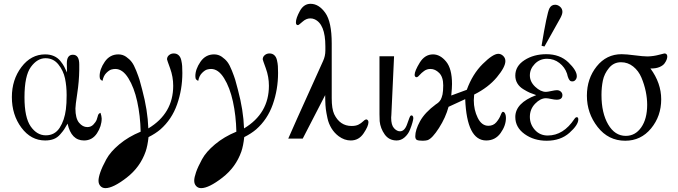

<svg xmlns="http://www.w3.org/2000/svg" viewBox="-20 -724 3544 1003"><path d="M42 -216.8Q42 -307.6 92 -373.8Q142.1 -439.9 215.8 -439.9Q241.7 -439.9 262 -430.9Q282.2 -421.9 295.7 -405Q309.1 -388.2 315.4 -376Q321.8 -363.8 330.1 -345.2Q329.1 -364.3 329.1 -393.1Q329.1 -438 360.8 -438Q394 -438 394 -387.2V-357.9Q393.1 -297.9 383.5 -235.4Q374 -172.9 374 -157.2Q374 -105.5 393.1 -82.8Q412.1 -60.1 436 -60.1Q455.1 -60.1 467.5 -73Q480 -85.9 484.9 -98.1Q487.8 -105 490 -114.5Q492.2 -124 495.1 -127.9Q498 -131.8 504.9 -134.8Q510.7 -117.7 511.2 -105Q511.2 -64.9 486.6 -27.6Q461.9 9.8 418.9 9.8Q352.1 9.8 333 -78.1Q320.8 -57.1 315.4 -48.6Q310.1 -40 294.9 -22.5Q279.8 -4.9 260.5 2.4Q241.2 9.8 215.8 9.8Q141.6 9.8 91.8 -57.1Q42 -124 42 -216.8ZM107.9 -215.8Q107.9 -109.9 140.4 -63.5Q172.9 -17.1 219.2 -17.1Q266.1 -17.1 291.5 -56.2Q316.9 -95.2 324.2 -152.8Q328.1 -182.6 328.1 -227.1Q328.1 -273.9 319.6 -314.5Q311 -355 284.9 -387.5Q258.8 -419.9 217.8 -419.9Q174.8 -419.9 141.4 -374.3Q107.9 -328.6 107.9 -215.8Z M714.8 -36.1Q712.9 -120.1 696.8 -193.6Q680.7 -267.1 650.6 -315.4Q620.6 -363.8 582.5 -363.8Q572.8 -363.8 561.8 -360.8Q550.8 -357.9 535.6 -343Q520.5 -328.1 515.6 -301.8Q503.4 -306.6 501.5 -315.9Q500.5 -319.8 500.5 -326.2Q500.5 -362.3 527.1 -401.1Q553.7 -439.9 598.6 -439.9Q620.6 -439.9 638.7 -427.5Q656.7 -415 668.2 -399.9Q679.7 -384.8 691.7 -354.5Q703.6 -324.2 708.7 -307.6Q713.9 -291 722.7 -255.9Q751.5 -148.9 754.9 -53.2Q884.8 -131.3 884.8 -275.9Q884.8 -322.8 868.7 -366.9Q852.5 -411.1 852.5 -414.1Q852.5 -427.2 863 -436Q873.5 -444.8 887.7 -444.8Q902.8 -444.8 912.8 -435.8Q922.9 -426.8 926.8 -409.9Q930.7 -393.1 931.6 -379.2Q932.6 -365.2 932.6 -342.8Q932.6 -256.8 905 -178.5Q877.4 -100.1 817.9 -47.9Q792 -25.9 755.9 -7.8Q751 38.1 740.7 67.9Q711.9 149.9 641.4 204.3Q570.8 258.8 530.8 258.8Q514.6 258.8 504.6 247.8Q494.6 236.8 494.6 220Q494.6 203.1 504.2 175.5Q513.7 147.9 535.2 108.4Q556.6 68.8 603.8 29.5Q650.9 -9.8 714.8 -36.1Z M1214.8 -36.1Q1212.9 -120.1 1196.8 -193.6Q1180.7 -267.1 1150.6 -315.4Q1120.6 -363.8 1082.5 -363.8Q1072.8 -363.8 1061.8 -360.8Q1050.8 -357.9 1035.6 -343Q1020.5 -328.1 1015.6 -301.8Q1003.4 -306.6 1001.5 -315.9Q1000.5 -319.8 1000.5 -326.2Q1000.5 -362.3 1027.1 -401.1Q1053.7 -439.9 1098.6 -439.9Q1120.6 -439.9 1138.7 -427.5Q1156.7 -415 1168.2 -399.9Q1179.7 -384.8 1191.7 -354.5Q1203.6 -324.2 1208.7 -307.6Q1213.9 -291 1222.7 -255.9Q1251.5 -148.9 1254.9 -53.2Q1384.8 -131.3 1384.8 -275.9Q1384.8 -322.8 1368.7 -366.9Q1352.5 -411.1 1352.5 -414.1Q1352.5 -427.2 1363 -436Q1373.5 -444.8 1387.7 -444.8Q1402.8 -444.8 1412.8 -435.8Q1422.9 -426.8 1426.8 -409.9Q1430.7 -393.1 1431.6 -379.2Q1432.6 -365.2 1432.6 -342.8Q1432.6 -256.8 1405 -178.5Q1377.4 -100.1 1317.9 -47.9Q1292 -25.9 1255.9 -7.8Q1251 38.1 1240.7 67.9Q1211.9 149.9 1141.4 204.3Q1070.8 258.8 1030.8 258.8Q1014.6 258.8 1004.6 247.8Q994.6 236.8 994.6 220Q994.6 203.1 1004.2 175.5Q1013.7 147.9 1035.2 108.4Q1056.6 68.8 1103.8 29.5Q1150.9 -9.8 1214.8 -36.1Z M1485.8 0Q1501 -36.1 1532.7 -106L1667.5 -404.8Q1679.7 -430.7 1679.7 -460V-481.9Q1679.7 -600.1 1621.6 -624Q1612.8 -627.9 1600.6 -627.9Q1579.6 -627.9 1560.1 -610.4Q1540.5 -592.8 1536.6 -592.8Q1525.4 -592.8 1525.9 -607.9Q1525.9 -628.9 1546.4 -666.5Q1566.9 -704.1 1602.5 -704.1Q1645.5 -704.1 1679.2 -657Q1712.9 -609.9 1712.9 -497.1V-210.9Q1712.9 -155.8 1725.6 -127.9Q1755.4 -65.9 1816.9 -65.9Q1838.9 -65.9 1852.8 -73Q1866.7 -80.1 1875.7 -89.1Q1884.8 -98.1 1891.6 -100.1Q1896.5 -101.1 1900.6 -96.9Q1904.8 -92.8 1904.8 -85.9Q1904.8 -64.9 1879.6 -27.6Q1854.5 9.8 1812.5 9.8Q1779.3 9.8 1749.5 -12.2Q1726.6 -29.3 1711.7 -53.7Q1696.8 -78.1 1690.7 -106.4Q1684.6 -134.8 1682.1 -154.3Q1679.7 -173.8 1679.2 -200Q1678.7 -226.1 1678.7 -227.1L1561.5 0Z M1962.4 -127.9V-430.2H2038.6L2024.4 -123Q2024.4 -121.1 2023.9 -116.5Q2023.4 -111.8 2023.4 -108.9Q2023.4 -70.8 2038.3 -54.4Q2053.2 -38.1 2069.3 -38.1Q2094.2 -38.1 2107.4 -77.1Q2120.6 -116.2 2124.5 -119.1Q2130.4 -123 2134.8 -119.1Q2139.2 -115.2 2139.2 -106.9Q2139.2 -101.1 2134.8 -84.5Q2130.4 -67.9 2121.3 -45.4Q2112.3 -22.9 2093.8 -6.6Q2075.2 9.8 2052.2 9.8Q2012.2 9.8 1989.7 -21.7Q1967.3 -53.2 1963.4 -90.8Q1962.4 -103 1962.4 -127.9Z M2146 -333Q2146 -353 2172.6 -396.5Q2199.2 -439.9 2242.2 -439.9Q2279.3 -439.9 2310.3 -402.6Q2341.3 -365.2 2341.3 -285.2Q2341.3 -265.1 2337.4 -225.1L2418.5 -254.9Q2448.2 -336.9 2501.7 -389.9Q2555.2 -442.9 2583 -442.9Q2597.2 -442.9 2608.6 -431.9Q2620.1 -420.9 2620.1 -404.8Q2620.1 -374 2575.7 -320.6Q2531.2 -267.1 2457 -230Q2455.1 -210 2455.1 -200.2Q2455.1 -150.4 2475.6 -108.6Q2496.1 -66.9 2531.2 -66.9Q2557.1 -66.9 2572.8 -85.4Q2588.4 -104 2595.2 -122.1Q2602.1 -140.1 2607.4 -140.1Q2609.4 -140.1 2612.8 -138.2Q2616.2 -136.2 2619.6 -128.2Q2623 -120.1 2623 -107.9Q2623 -67.9 2595.2 -29.1Q2567.4 9.8 2520 9.8Q2418.9 9.8 2410.2 -206.1L2323.2 -166Q2308.1 -109.9 2273.2 -55.4Q2238.3 -1 2214.4 7.8Q2206.5 10.7 2189.5 11.2Q2166.5 11.2 2158 7.1Q2149.4 2.9 2149.4 -12.2Q2149.4 -45.4 2174.3 -90.8Q2199.2 -136.2 2257.3 -179.2Q2258.3 -179.2 2263.2 -183.1Q2268.1 -187 2269.5 -188Q2271 -189 2275.6 -194.1Q2280.3 -199.2 2282.2 -203.1Q2284.2 -207 2287.1 -214.6Q2290 -222.2 2291.7 -230.5Q2293.5 -238.8 2294.4 -251Q2295.4 -263.2 2295.4 -277.8Q2295.4 -321.8 2274.4 -342.8Q2253.4 -363.8 2229 -363.8Q2210 -363.8 2195.6 -353.3Q2181.2 -342.8 2172.1 -332.3Q2163.1 -321.8 2158.2 -320.8Q2152.3 -319.8 2149.2 -323.5Q2146 -327.1 2146 -333Z M2671.9 -112.8Q2671.9 -186 2781.2 -227.1Q2761.2 -233.9 2748 -239.5Q2734.9 -245.1 2714.4 -257.6Q2693.8 -270 2682.9 -288.1Q2671.9 -306.2 2671.9 -329.1Q2671.9 -378.9 2720 -409.9Q2768.1 -440.9 2834 -440.9Q2904.8 -440.9 2949 -398.4Q2993.2 -356 2993.2 -326.2Q2993.2 -314.9 2986.6 -306.9Q2980 -298.8 2970.2 -298.8Q2967.3 -298.8 2964.6 -299.3Q2961.9 -299.8 2960 -300.8Q2958 -301.8 2956.5 -304Q2955.1 -306.2 2953.6 -307.6Q2952.1 -309.1 2950.7 -312.5Q2949.2 -315.9 2948.7 -317.4Q2948.2 -318.8 2946.5 -323Q2944.8 -327.1 2944.8 -328.6Q2944.8 -330.1 2943.4 -334.5Q2941.9 -338.9 2941.9 -339.8Q2930.7 -373 2902.3 -395Q2874 -417 2837.9 -417Q2799.8 -417 2773.9 -390.4Q2748 -363.8 2748 -330.1Q2748 -296.9 2776.1 -270.5Q2804.2 -244.1 2832 -244.1Q2839.8 -244.1 2859.9 -248.5Q2879.9 -252.9 2889.2 -252.9Q2901.4 -252.9 2909.7 -245.4Q2918 -237.8 2918 -227.1Q2918 -203.1 2888.2 -203.1Q2877 -203.1 2859.1 -207Q2841.3 -210.9 2832 -210.9Q2803.2 -210.9 2775.6 -182.4Q2748 -153.8 2748 -113.8Q2748 -74.7 2774.2 -45.4Q2800.3 -16.1 2841.3 -16.1Q2923.3 -16.1 2981 -103Q2986.8 -111.8 2993.2 -111.8Q3001 -111.8 3001 -100.1Q3001 -71.3 2954.6 -30Q2908.2 11.2 2835.9 11.2Q2769 11.2 2720.5 -23.7Q2671.9 -58.6 2671.9 -112.8ZM2809.1 -484.9Q2836.9 -653.8 2850.1 -680.2Q2859.9 -699.2 2879.9 -699.2Q2894 -699.2 2906 -688.7Q2918 -678.2 2918 -662.1Q2918 -649.9 2908 -630.9Q2897.9 -611.8 2824.2 -481Z M3045.9 -224.1Q3045.9 -313 3096.9 -377Q3147.9 -440.9 3227.1 -440.9Q3251 -440.9 3295.4 -435.1Q3339.8 -429.2 3362.8 -429.2H3363.8Q3394.5 -430.2 3421.6 -437.5Q3448.7 -444.8 3450.7 -444.8Q3465.8 -444.8 3465.8 -428.2Q3465.8 -422.4 3462.9 -413.6Q3460 -404.8 3451.9 -393.3Q3443.8 -381.8 3425.8 -374Q3407.7 -366.2 3381.8 -366.2H3377.9Q3434.1 -290 3434.1 -205.1Q3434.1 -117.2 3381.1 -53Q3328.1 11.2 3246.1 11.2Q3158.2 11.2 3102.1 -60.5Q3045.9 -132.3 3045.9 -224.1ZM3122.1 -228Q3122.1 -133.8 3157 -74Q3191.9 -14.2 3249 -14.2Q3298.8 -14.2 3329.8 -58.6Q3360.8 -103 3360.8 -176.8Q3360.8 -210 3353.3 -246.6Q3345.7 -283.2 3330.8 -318.6Q3315.9 -354 3287.8 -376.5Q3259.8 -398.9 3224.1 -398.9Q3186 -398.9 3161.4 -368.9Q3136.7 -338.9 3129.4 -303.5Q3122.1 -268.1 3122.1 -228Z"/></svg>

Font: CMU Serif Upright Italic
Style: UprightItalic
Weight: 500
Version: Version 0.7.0